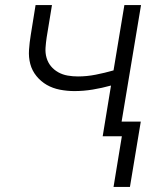

<svg xmlns="http://www.w3.org/2000/svg" viewBox="-20 -540 640 761"><path d="M430 201 463 0H387L420 -201Q384 -191 347.5 -185Q311 -179 275 -179Q246 -179 217.5 -184.5Q189 -190 165.5 -203.5Q142 -217 124.5 -238.5Q107 -260 100 -286.5Q93 -313 95 -342.5Q97 -372 102 -402L121 -520H186L165 -392Q162 -372 160.5 -351Q159 -330 164.5 -311Q170 -292 182 -277.5Q194 -263 211 -253.5Q228 -244 248 -240.5Q268 -237 289 -237Q324 -237 359.5 -244Q395 -251 430 -261L473 -520H539L462 -58H538L495 201Z"/></svg>

Font: Iosevka SS04 Light Extended
Style: Italic
Weight: 300
Width: 7
Italic angle: -9°
Monospace: yes
Designer: Belleve Invis
Foundry: Belleve Invis
Version: Version 19.0.0; ttfautohint (v1.8.4)